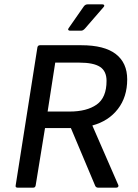

<svg xmlns="http://www.w3.org/2000/svg" viewBox="-20 -863 634 883"><path d="M61 0Q50 0 52 -10L152 -645Q154 -655 164 -655H354Q460 -655 512.5 -614.5Q565 -574 565 -498Q565 -417 522 -361.5Q479 -306 405 -286V-285L524 -12Q526 -8 523.5 -4Q521 0 515 0H431Q422 0 418 -8L306 -274H187L144 -10Q142 0 133 0ZM199 -350H300Q379 -350 424.5 -382Q470 -414 470 -491Q470 -536 440 -555.5Q410 -575 345 -575H234ZM301 -722Q296 -722 294 -725.5Q292 -729 296 -734L365 -833Q372 -843 383 -843H451Q457 -843 459 -839Q461 -835 456 -830L371 -732Q362 -722 354 -722Z"/></svg>

Font: Sofia Sans Medium
Style: Italic
Weight: 500
Italic angle: -9°
Version: Version 4.101